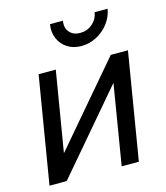

<svg xmlns="http://www.w3.org/2000/svg" viewBox="-109 -812 773 896"><g transform="rotate(-15 277.5 -364.0)"><path d="M450.7 0H367.7L431.2 -384.3H429.7L102.1 0H19L104.5 -515.6H187.5L123.5 -130.9H125L453.1 -515.6H536.1ZM332.5 -590.8Q293.5 -590.8 265.1 -609.1Q236.8 -627.4 223.4 -658.4Q210 -689.5 216.3 -727.5H278.8Q272.9 -693.8 291 -672.6Q309.1 -651.4 342.8 -651.4Q376.5 -651.4 401.4 -672.6Q426.3 -693.8 432.1 -727.5H494.6Q488.3 -689.5 464.6 -658.4Q440.9 -627.4 406.2 -609.1Q371.6 -590.8 332.5 -590.8Z"/></g></svg>

Font: Inter Display
Style: Italic
Weight: 400
Italic angle: -9.39999°
Designer: Rasmus Andersson
Foundry: rsms
Version: Version 4.000;git-a52131595